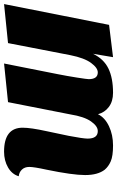

<svg xmlns="http://www.w3.org/2000/svg" viewBox="161 -740 590 969"><g transform="rotate(90 456.5 -255.0)"><path d="M737 20Q616 20 616 -74Q616 -115 633.5 -194.5Q651 -274 657 -306Q671 -379 671 -402Q671 -453 633 -453Q608 -453 584 -418.5Q560 -384 549 -315L487 0L292 20L346 -252Q355 -297 363 -348Q371 -399 371 -407Q371 -453 337 -453Q314 -453 289 -419Q264 -385 250 -315L189 0L-8 20L97 -510L260 -530L243 -429Q269 -483 317 -506.5Q365 -530 440 -530Q483 -530 511 -509Q539 -488 548 -454Q565 -489 608.5 -509.5Q652 -530 705.5 -530Q759 -530 785.5 -518.5Q812 -507 828 -488Q855 -453 855 -389Q855 -326 828 -195Q814 -131 814 -107.5Q814 -84 827.5 -70Q841 -56 861 -54Q851 -20 816.5 0Q782 20 737 20Z"/></g></svg>

Font: Sansita One
Style: Regular
Weight: 400
Version: Version 1.002